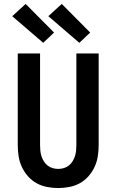

<svg xmlns="http://www.w3.org/2000/svg" viewBox="-20 -941 590 973"><path d="M275 12Q247 12 218.5 6.5Q190 1 165.5 -12.5Q141 -26 122 -47.5Q103 -69 91 -94.5Q79 -120 74.5 -148.5Q70 -177 70 -205V-670H183V-205Q183 -191 184.5 -176.5Q186 -162 190.5 -148.5Q195 -135 202.5 -123Q210 -111 221.5 -102Q233 -93 247 -89Q261 -85 275 -85Q289 -85 303 -89Q317 -93 328.5 -102Q340 -111 347.5 -123Q355 -135 359.5 -148.5Q364 -162 365.5 -176.5Q367 -191 367 -205V-670H480V-205Q480 -177 475.5 -148.5Q471 -120 459 -94.5Q447 -69 428 -47.5Q409 -26 384.5 -12.5Q360 1 331.5 6.5Q303 12 275 12ZM382 -724 225 -859 293 -921 437 -776ZM199 -724 42 -859 110 -921 254 -776Z"/></svg>

Font: Lode
Style: Bold
Weight: 700
Monospace: yes
Designer: Belleve Invis
Foundry: Belleve Invis
Version: Version 29.2.0; ttfautohint (v1.8.3)